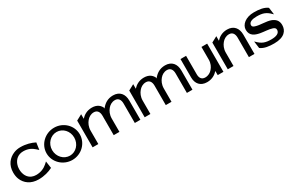

<svg xmlns="http://www.w3.org/2000/svg" viewBox="120 -1447 3719 2443"><g transform="rotate(-30 1979.0 -225.5)"><path d="M27 -226C27 -192 32 -160 43 -131C75 -48 152 11 267 11C349 11 421 -11 471 -37L474 -38L459 -141L428 -113C388 -78 334 -54 267 -54C245 -54 223 -58 204 -66C151 -88 114 -145 114 -226C114 -251 118 -273 126 -294C147 -353 196 -398 272 -398C339 -398 389 -374 428 -338L459 -310L474 -413L471 -414C421 -440 349 -462 267 -462C231 -462 200 -456 170 -444C88 -411 27 -338 27 -226Z M517 -226C517 -95 628 11 762 11C896 11 1005 -95 1005 -226C1005 -357 896 -462 762 -462C628 -462 517 -357 517 -226ZM599 -226C599 -323 673 -399 762 -399C851 -399 923 -323 923 -226C923 -129 851 -52 762 -52C673 -52 599 -129 599 -226Z M1063 0H1147V-196C1147 -252 1168 -296 1194 -327C1217 -355 1252 -379 1298 -379C1349 -379 1373 -341 1373 -286V0H1457V-196C1457 -252 1478 -296 1504 -327C1527 -355 1562 -379 1608 -379C1659 -379 1683 -341 1683 -286V0H1765V-283C1765 -378 1714 -443 1616 -443C1536 -443 1484 -404 1448 -360L1447 -359V-347C1429 -405 1381 -443 1306 -443C1233 -443 1182 -410 1147 -371V-438L1063 -393Z M1828 0H1912V-196C1912 -252 1933 -296 1959 -327C1982 -355 2017 -379 2063 -379C2114 -379 2138 -341 2138 -286V0H2222V-196C2222 -252 2243 -296 2269 -327C2292 -355 2327 -379 2373 -379C2424 -379 2448 -341 2448 -286V0H2530V-283C2530 -378 2479 -443 2381 -443C2301 -443 2249 -404 2213 -360L2212 -359V-347C2194 -405 2146 -443 2071 -443C1998 -443 1947 -410 1912 -371V-438L1828 -393Z M2593 -143C2593 -52 2644 11 2742 11C2815 11 2866 -22 2901 -61V0H2985V-414H2901V-227C2901 -174 2880 -131 2854 -102C2831 -75 2796 -53 2750 -53C2698 -53 2675 -89 2675 -141V-414H2593Z M3049 0H3133V-196C3133 -252 3154 -296 3180 -327C3203 -355 3238 -379 3284 -379C3335 -379 3359 -341 3359 -286V0H3441V-283C3441 -378 3390 -443 3292 -443C3219 -443 3168 -410 3133 -371V-438L3049 -393Z M3498 -319C3498 -232 3564 -205 3634 -192C3689 -182 3758 -181 3805 -165C3827 -158 3844 -147 3844 -123C3844 -72 3793 -52 3721 -52C3633 -52 3586 -69 3527 -129L3516 -139L3530 -35L3532 -34C3583 3 3654 11 3727 11C3878 11 3931 -61 3931 -143C3931 -211 3892 -243 3845 -262C3781 -287 3685 -279 3621 -301C3600 -308 3585 -316 3585 -338C3585 -382 3638 -399 3703 -399C3791 -399 3838 -382 3897 -322L3908 -312L3894 -416L3892 -417C3841 -454 3770 -462 3697 -462C3576 -462 3498 -396 3498 -319Z"/></g></svg>

Font: Charger Sport
Style: DfBd
Weight: 400
Designer: Jasper
Foundry: Cannot Into Space Fonts
Version: Version 1.1